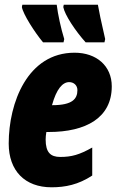

<svg xmlns="http://www.w3.org/2000/svg" viewBox="-20 -786 501 816"><path d="M344 -606H424L427 -620C410 -693 400 -742 396 -766H251L249 -756C255 -723 300 -655 344 -606ZM163 -606H250L253 -620C239 -665 226 -725 221 -766H75L73 -756C78 -726 127 -649 163 -606ZM199 10C257 10 313 -1 372 -40V-159C317 -128 284 -119 236 -119C195 -119 174 -138 174 -193C174 -202 175 -214 177 -225H187C345 -225 455 -285 455 -419C455 -506 390 -562 297 -562C97 -562 17 -349 17 -176C17 -60 86 10 199 10ZM203 -339H201C220 -408 246 -437 274 -437C294 -437 309 -423 309 -403C309 -366 288 -339 203 -339Z"/></svg>

Font: Noto Sans ExtraCondensed Black
Style: Italic
Weight: 900
Width: 2
Italic angle: -12°
Designer: Monotype Design Team
Foundry: Monotype Imaging Inc.
Version: Version 2.013